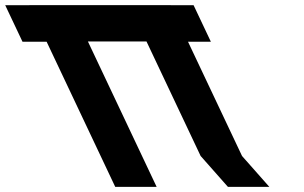

<svg xmlns="http://www.w3.org/2000/svg" viewBox="-279 -722 1172 741"><path d="M60.3 -561.9H286.4L495.3 -120L600.6 -0.9H760.4L655.1 -120L446.6 -561H534.8L468.1 -702H380L379.9 -702.1H220.1H-6H-165.8L-165.7 -702H-258.9L-192.2 -561H-99.1L165.7 -0.9H325.5Z"/></svg>

Font: Hussar
Style: BdOpOblFive
Weight: 700
Foundry: Cannot Into Space Fonts
Version: Version 2.00